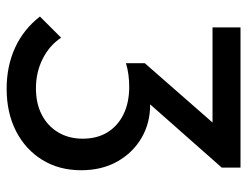

<svg xmlns="http://www.w3.org/2000/svg" viewBox="-103 -631 744 578"><g transform="rotate(90 269.0 -342.0)"><path d="M247 10Q178.8 10 123.2 -15.6Q67.8 -41.2 29.8 -90.2L93.5 -154Q116.5 -119 156.9 -98.6Q197.2 -78.2 245.5 -78.2Q291.8 -78.2 325.5 -95.8Q359.2 -113.2 378.4 -145.1Q397.5 -177 397.5 -218.8Q397.5 -262.2 378.4 -293.4Q359.2 -324.5 324.2 -341.8Q289.2 -359 240.5 -359Q223 -359 204.8 -356.6Q186.5 -354.2 170.2 -349.2L210 -402.8Q228.8 -411.5 250.6 -416.8Q272.5 -422 295.2 -422Q351 -422 395.6 -395.8Q440.2 -369.5 466.4 -322.9Q492.5 -276.2 492.5 -214.2Q492.5 -148 461.4 -97.4Q430.2 -46.8 375.1 -18.4Q320 10 247 10ZM170.2 -349.2V-405.8L372.8 -637.2L484.5 -637.5L275.8 -401.2ZM62.5 -609.8V-694H484.5V-637.5L403.2 -609.8Z"/></g></svg>

Font: Outfit Thin
Style: Regular
Weight: 100
Designer: Rodrigo Fuenzalida
Foundry: fragTYPE
Version: Version 1.000